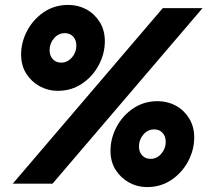

<svg xmlns="http://www.w3.org/2000/svg" viewBox="-20 -748 845 782"><path d="M32 0 643 -715H805L194 0ZM66 -526Q66 -576 90.5 -622.5Q115 -669 158.5 -698.5Q202 -728 258 -728Q298 -728 331.5 -710Q365 -692 386 -658.5Q407 -625 407 -580Q407 -530 382.5 -483.5Q358 -437 314.5 -407.5Q271 -378 215 -378Q176 -378 142 -396.5Q108 -415 87 -448Q66 -481 66 -526ZM182 -544Q182 -521 195 -507Q208 -493 229 -493Q255 -493 273 -514Q291 -535 291 -562Q291 -585 278 -599Q265 -613 244 -613Q218 -613 200 -592Q182 -571 182 -544ZM430 -134Q430 -184 454.5 -230.5Q479 -277 522.5 -306.5Q566 -336 622 -336Q662 -336 695.5 -318Q729 -300 750 -266.5Q771 -233 771 -188Q771 -138 746.5 -91.5Q722 -45 678.5 -15.5Q635 14 579 14Q540 14 506 -4.5Q472 -23 451 -56Q430 -89 430 -134ZM546 -152Q546 -129 559 -115Q572 -101 593 -101Q619 -101 637 -122Q655 -143 655 -170Q655 -193 642 -207Q629 -221 608 -221Q582 -221 564 -200Q546 -179 546 -152Z"/></svg>

Font: Wix Madefor Text ExtraBold
Style: Italic
Weight: 800
Italic angle: -12°
Designer: Dalton Maag Ltd
Foundry: Dalton Maag Ltd
Version: Version 3.100